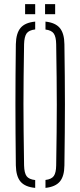

<svg xmlns="http://www.w3.org/2000/svg" viewBox="-20 -909 390 933"><path d="M151 4Q102 -0.5 80 -26.2Q58 -52 57 -105Q56 -191.5 55.5 -263.8Q55 -336 55 -403.2Q55 -470.5 55.5 -541Q56 -611.5 57 -694Q58 -747.5 80 -773.5Q102 -799.5 151 -804V-766Q120.5 -762.5 109.2 -746.5Q98 -730.5 97 -694Q95.5 -606.5 94.8 -537.5Q94 -468.5 94 -404.2Q94 -340 94.8 -268.8Q95.5 -197.5 97 -105Q98 -68.5 109.2 -53Q120.5 -37.5 151 -34ZM201 4V-34.5Q230.5 -38 241.5 -53.8Q252.5 -69.5 253 -105Q254.5 -194.5 255.2 -264.8Q256 -335 256 -399.2Q256 -463.5 255.2 -533.8Q254.5 -604 253 -694Q252.5 -729.5 241.5 -745.8Q230.5 -762 201 -765.5V-804Q249 -799 270.8 -772.8Q292.5 -746.5 293 -694Q294 -611.5 294.8 -541Q295.5 -470.5 295.5 -403.2Q295.5 -336 294.8 -263.8Q294 -191.5 293 -105Q292.5 -52.5 270.8 -26.8Q249 -1 201 4ZM199 -840V-889H248V-840ZM102 -840V-889H151V-840Z"/></svg>

Font: Big Shoulders Stencil Text Thin
Style: Regular
Weight: 100
Designer: Patric King
Foundry: XO Type Co
Version: Version 2.001